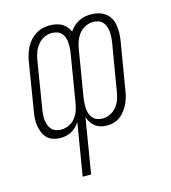

<svg xmlns="http://www.w3.org/2000/svg" viewBox="-110 -617 821 922"><g transform="rotate(-15 300.0 -156.5)"><path d="M187 215 230 -45Q222 -33 211.5 -22.5Q201 -12 188 -5Q175 2 161 5Q147 8 133 8Q115 8 97.5 2.5Q80 -3 68 -15Q56 -27 49 -43.5Q42 -60 39 -77.5Q36 -95 37.5 -114Q39 -133 42 -151L81 -390Q84 -407 89.5 -424Q95 -441 103.5 -457Q112 -473 125 -487Q138 -501 153.5 -510.5Q169 -520 186.5 -524Q204 -528 221 -528Q237 -528 252 -525Q267 -522 280 -515Q293 -508 302.5 -497Q312 -486 319 -472Q328 -486 340.5 -497Q353 -508 367 -515Q381 -522 396.5 -525Q412 -528 427 -528Q446 -528 464.5 -523Q483 -518 497.5 -507Q512 -496 521 -480Q530 -464 533 -445.5Q536 -427 535.5 -407.5Q535 -388 532 -369L492 -130Q490 -114 485 -97.5Q480 -81 472.5 -65.5Q465 -50 454 -36Q443 -22 429 -11.5Q415 -1 398 3.5Q381 8 365 8Q348 8 333.5 4Q319 0 307 -9Q295 -18 287 -30.5Q279 -43 274 -58L229 215ZM147 -30Q165 -30 183.5 -38Q202 -46 215 -61.5Q228 -77 235 -95.5Q242 -114 245 -133L285 -375Q287 -388 287.5 -401.5Q288 -415 287 -427.5Q286 -440 281.5 -452Q277 -464 268.5 -473Q260 -482 247.5 -486Q235 -490 221 -490Q202 -490 183.5 -481Q165 -472 152 -456Q139 -440 132 -421.5Q125 -403 122 -384L83 -145Q81 -132 80 -118.5Q79 -105 81 -92.5Q83 -80 87.5 -68Q92 -56 100.5 -47Q109 -38 121 -34Q133 -30 147 -30ZM353 -30Q372 -30 390.5 -39Q409 -48 422 -64Q435 -80 441.5 -98.5Q448 -117 451 -136L491 -375Q493 -388 493.5 -401.5Q494 -415 492.5 -427.5Q491 -440 486.5 -452Q482 -464 473.5 -473Q465 -482 453 -486Q441 -490 427 -490Q408 -490 389 -481Q370 -472 357.5 -456Q345 -440 338 -421.5Q331 -403 328 -384L289 -149Q287 -135 286.5 -121.5Q286 -108 287 -95Q288 -82 292.5 -69.5Q297 -57 305.5 -48Q314 -39 326.5 -34.5Q339 -30 353 -30Z"/></g></svg>

Font: Iosevka Extralight Extended
Style: Italic
Weight: 200
Width: 7
Italic angle: -9°
Monospace: yes
Designer: Belleve Invis
Foundry: Belleve Invis
Version: Version 32.5.0; ttfautohint (v1.8.4)